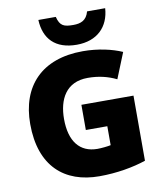

<svg xmlns="http://www.w3.org/2000/svg" viewBox="-101 -1028 941 1118"><g transform="rotate(-10 370.0 -469.0)"><path d="M598 -948H491C477 -896 442 -884 399 -884C344 -884 320 -892 306 -948H203C208 -836 272 -767 399 -767C520 -767 591 -839 598 -948ZM364 -418V-269H491V-157C474 -153 435 -149 412 -149C308 -149 250 -221 250 -354C250 -470 299 -566 427 -566C490 -566 545 -553 596 -528L657 -679C598 -705 515 -724 426 -724C182 -724 51 -583 51 -359C51 -109 190 10 396 10C500 10 598 -8 672 -33V-418Z"/></g></svg>

Font: Noto Sans Canadian Aboriginal Black
Style: Regular
Weight: 900
Designer: Monotype Design Team, Typotheque's Kevin King
Foundry: Monotype Imaging Inc.
Version: Version 2.004